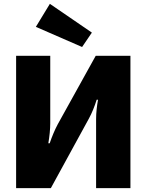

<svg xmlns="http://www.w3.org/2000/svg" viewBox="-20 -981 764 1001"><path d="M240 -961 167 -841 408 -736 459 -811ZM660 -690H479L281 -333C265 -303 251 -269 239 -234H232C238 -270 242 -307 242 -339V-690H64V0H245L443 -362C460 -393 473 -426 484 -461H491C485 -427 481 -394 481 -360V0H660Z"/></svg>

Font: Exo 2 Extra Bold
Style: Regular
Weight: 800
Designer: Natanael Gama
Version: Version 1.001;PS 001.001;hotconv 1.0.88;makeotf.lib2.5.64775